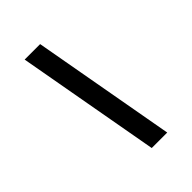

<svg xmlns="http://www.w3.org/2000/svg" viewBox="-248 -823 1096 1096"><g transform="rotate(-45 300.0 -275.0)"><path d="M315 160 159 -710H284L440 160Z"/></g></svg>

Font: Source Code Pro Black
Style: Italic
Weight: 900
Italic angle: -11°
Monospace: yes
Designer: Paul D. Hunt, Teo Tuominen
Foundry: Adobe Systems Incorporated
Version: Version 1.050;PS 1.000;hotconv 16.6.51;makeotf.lib2.5.65220